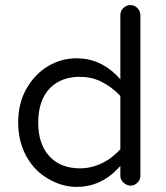

<svg xmlns="http://www.w3.org/2000/svg" viewBox="-20 -733 656 758"><path d="M455.1 -78.1V-39.1Q455.1 -23.4 467.8 -11.7Q479.5 -1 495.1 0Q510.7 0 522.5 -11.7Q534.2 -23.4 534.2 -39.1V-672.9Q534.2 -689.5 522.5 -701.2Q510.7 -712.9 495.1 -712.9Q478.5 -712.9 466.8 -701.2Q455.1 -689.5 455.1 -672.9V-419.9Q442.4 -433.6 440.4 -435.5Q373 -502.9 283.2 -502.9Q222.7 -502.9 170.4 -472.2Q118.2 -441.4 85 -383.8Q51.8 -326.2 51.8 -250Q51.8 -173.8 84.5 -115.2Q117.2 -56.6 171.9 -26.4Q225.6 4.9 283.2 4.9Q376 4.9 444.3 -66.4ZM295.9 -68.4Q218.8 -68.4 174.8 -116.2Q130.9 -164.1 130.9 -249Q130.9 -337.9 178.7 -386.7Q222.7 -429.7 295.9 -429.7Q340.8 -429.7 378.9 -411.1Q421.9 -389.6 455.1 -354.5V-143.6Q439.5 -127 428.2 -118.2Q417 -109.4 410.2 -104.5Q355.5 -68.4 295.9 -68.4Z"/></svg>

Font: FakePearl
Style: Light
Weight: 350
Version: Version 1.2